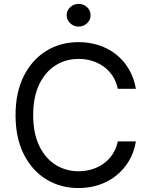

<svg xmlns="http://www.w3.org/2000/svg" viewBox="-20 -953 770 983"><path d="M382.3 9.8Q289.1 9.8 216.1 -35.4Q143.1 -80.6 101.3 -164.3Q59.6 -248 59.6 -363.3Q59.6 -479 101.3 -562.7Q143.1 -646.5 216.1 -691.9Q289.1 -737.3 382.3 -737.3Q437.5 -737.3 486.6 -721.2Q535.6 -705.1 574.7 -674.1Q613.8 -643.1 639.9 -598.9Q666 -554.7 675.8 -498.5H583Q575.2 -536.1 556.4 -564.5Q537.6 -592.8 510.5 -612.3Q483.4 -631.8 450.7 -641.6Q418 -651.4 382.3 -651.4Q316.9 -651.4 264.2 -618.2Q211.4 -585 180.7 -520.8Q149.9 -456.5 149.9 -363.3Q149.9 -270.5 180.9 -206.3Q211.9 -142.1 264.6 -109.1Q317.4 -76.2 382.3 -76.2Q418 -76.2 450.7 -86.2Q483.4 -96.2 510.5 -115.5Q537.6 -134.8 556.4 -163.3Q575.2 -191.9 583 -229H675.8Q666.5 -173.3 640.4 -129.4Q614.3 -85.4 575.2 -54.2Q536.1 -22.9 487.1 -6.6Q438 9.8 382.3 9.8ZM382.3 -816.9Q357.4 -816.9 339.4 -834Q321.3 -851.1 321.3 -875Q321.3 -899.4 339.4 -916.3Q357.4 -933.1 382.3 -933.1Q407.7 -933.1 425.8 -916.3Q443.8 -899.4 443.8 -875Q443.8 -851.1 425.8 -834Q407.7 -816.9 382.3 -816.9Z"/></svg>

Font: Adwaita Sans
Style: Regular
Weight: 400
Designer: Rasmus Andersson
Foundry: rsms
Version: Version 4.001;git-9221beed3